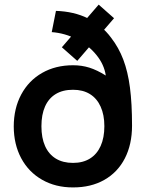

<svg xmlns="http://www.w3.org/2000/svg" viewBox="-20 -803 636 838"><path d="M298.7 15Q222.6 15.2 163.8 -18.4Q104.9 -52 72.5 -112.5Q40.2 -173.1 40 -251.2Q40.2 -329.8 72.6 -390.5Q105.1 -451.2 163.9 -484.8Q222.7 -518.3 298.7 -518.2Q336.2 -518.3 370 -507.8Q403.7 -497.2 441.7 -473.3Q434.8 -521.3 400.7 -563.2Q366.7 -605.2 315 -631.9Q263.3 -658.6 205.8 -662.8L224.2 -755.5Q302.5 -753 363.3 -723.2Q424.1 -693.4 464.7 -638.7Q498.3 -595.4 518.2 -542.7Q538.2 -490 547.2 -420.7Q556.3 -351.4 556.3 -254.7Q556.3 -172.8 524.9 -111.8Q493.5 -50.8 435.2 -17.8Q377 15.2 298.7 15ZM298.7 -92Q342 -92 372.6 -111Q403.2 -129.9 419.4 -166.1Q435.5 -202.2 435.5 -252.2Q435.5 -301.7 419.2 -337.6Q403 -373.6 372.3 -392.5Q341.7 -411.3 298.7 -411.2Q254.2 -411.3 223.3 -392.6Q192.4 -373.8 176.6 -338.2Q160.8 -302.7 160.8 -252Q160.8 -201.1 176.8 -165.4Q192.8 -129.7 223.7 -110.8Q254.6 -92 298.7 -92ZM317.2 -537.3 250 -596.7 410.7 -782.8 477.8 -723.5Z"/></svg>

Font: Manrope
Style: Regular
Weight: 400
Designer: Mikhail Sharanda
Foundry: Mikhail Sharanda
Version: Version 4.503